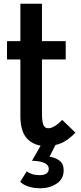

<svg xmlns="http://www.w3.org/2000/svg" viewBox="-20 -770 432 1027"><path d="M225 11Q164 11 126.5 -27Q89 -65 89 -149.5V-452H17.5V-550H89V-750H204.5V-550H331.5V-452H204.5V-160.5Q204.5 -121 211.8 -102.5Q219 -84 238 -84Q269 -84 313 -128.5L383.5 -60.5Q346 -21.5 309.8 -5.2Q273.5 11 225 11ZM195.5 237Q159.5 237 131.5 227.5Q103.5 218 88 202.5L123 146.5Q133 155 151.5 161Q170 167 193 167Q214.5 167 227.8 158.5Q241 150 241 133.5Q241 112.5 217.2 101.5Q193.5 90.5 151 90L202.5 0H279.5L245 68Q275 72.5 297.8 89Q320.5 105.5 320.5 141Q320.5 187.5 283 212.2Q245.5 237 195.5 237Z"/></svg>

Font: Junction SemiBold
Style: Regular
Weight: 600
Designer: Caroline Hadilaksono
Foundry: Caroline Hadilaksono, Tyler Finck, The League of Moveable Type
Version: Version 2.000; ttfautohint (v1.8.3)